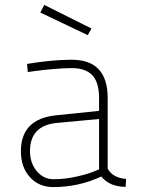

<svg xmlns="http://www.w3.org/2000/svg" viewBox="-20 -752 576 781"><path d="M418 -353V-66Q438 -29 493 -24L491 8Q426 8 392 -34Q300 9 197 9Q138 9 101.5 -31.5Q65 -72 65 -137Q65 -268 208 -283L383 -301V-353Q383 -417 355.5 -446Q328 -475 272 -475Q240 -475 195 -471Q150 -467 122 -463L93 -459L90 -492Q192 -509 272 -509Q418 -509 418 -353ZM383 -268 212 -252Q102 -242 102 -137Q102 -89 129.5 -56Q157 -23 198 -23Q242 -23 288 -33Q334 -43 358 -53L383 -63ZM160 -732 352 -636 337 -609 144 -701Z"/></svg>

Font: TypoPRO Titillium Maps
Style: 1 wt
Weight: 100
Designer: Campivisivi
Foundry: Accademia di Belle Arti di Urbino and students of MA course of Visual design
Version: Version 001.001